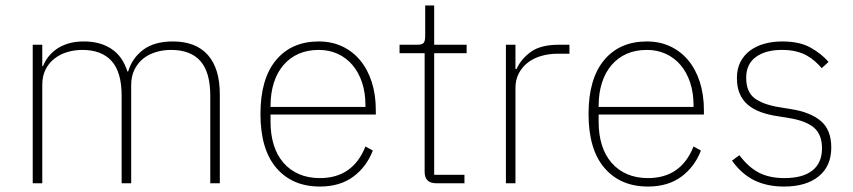

<svg xmlns="http://www.w3.org/2000/svg" viewBox="-20 -672 3126 704"><path d="M100 0V-508H135V-430H138Q145 -448 157.5 -464Q170 -480 188 -492.5Q206 -505 230.5 -512.5Q255 -520 288 -520Q348 -520 389 -492.5Q430 -465 447 -410H450Q464 -458 504.5 -489Q545 -520 614 -520Q698 -520 742 -470.5Q786 -421 786 -326V0H751V-321Q751 -407 715 -448Q679 -489 607 -489Q578 -489 551.5 -481Q525 -473 505 -457Q485 -441 473 -416.5Q461 -392 461 -360V0H426V-321Q426 -408 389 -448.5Q352 -489 282 -489Q253 -489 226.5 -481Q200 -473 179.5 -457Q159 -441 147 -417Q135 -393 135 -361V0Z M1153 12Q1052 12 993.5 -56Q935 -124 935 -254Q935 -383 992 -451.5Q1049 -520 1149 -520Q1196 -520 1234.5 -502Q1273 -484 1300.5 -451Q1328 -418 1343 -371.5Q1358 -325 1358 -268V-252H972V-225Q972 -178 984 -140Q996 -102 1019.5 -75Q1043 -48 1076.5 -33.5Q1110 -19 1153 -19Q1274 -19 1320 -135L1347 -120Q1324 -60 1275 -24Q1226 12 1153 12ZM1149 -489Q1107 -489 1074.5 -474.5Q1042 -460 1019 -433Q996 -406 984 -368Q972 -330 972 -284V-280H1320V-286Q1320 -332 1307.5 -369.5Q1295 -407 1272.5 -433.5Q1250 -460 1218.5 -474.5Q1187 -489 1149 -489Z M1580 0Q1537 0 1537 -42V-477H1445V-508H1511Q1528 -508 1533.5 -515Q1539 -522 1539 -539V-652H1572V-508H1691V-477H1572V-31H1683V0Z M1835 0V-508H1870V-419H1874Q1890 -455 1926 -481.5Q1962 -508 2030 -508H2068V-475H2024Q1993 -475 1965 -467Q1937 -459 1916 -443Q1895 -427 1882.5 -403.5Q1870 -380 1870 -349V0Z M2356 12Q2255 12 2196.5 -56Q2138 -124 2138 -254Q2138 -383 2195 -451.5Q2252 -520 2352 -520Q2399 -520 2437.5 -502Q2476 -484 2503.5 -451Q2531 -418 2546 -371.5Q2561 -325 2561 -268V-252H2175V-225Q2175 -178 2187 -140Q2199 -102 2222.5 -75Q2246 -48 2279.5 -33.5Q2313 -19 2356 -19Q2477 -19 2523 -135L2550 -120Q2527 -60 2478 -24Q2429 12 2356 12ZM2352 -489Q2310 -489 2277.5 -474.5Q2245 -460 2222 -433Q2199 -406 2187 -368Q2175 -330 2175 -284V-280H2523V-286Q2523 -332 2510.5 -369.5Q2498 -407 2475.5 -433.5Q2453 -460 2421.5 -474.5Q2390 -489 2352 -489Z M2855 12Q2792 12 2745.5 -11Q2699 -34 2664 -83L2691 -103Q2725 -58 2763.5 -38.5Q2802 -19 2856 -19Q2924 -19 2959 -47Q2994 -75 2994 -128Q2994 -179 2964.5 -204Q2935 -229 2874 -239L2831 -246Q2797 -251 2769.5 -261Q2742 -271 2722.5 -287.5Q2703 -304 2692.5 -328Q2682 -352 2682 -386Q2682 -419 2694.5 -444Q2707 -469 2729.5 -486Q2752 -503 2782.5 -511.5Q2813 -520 2848 -520Q2912 -520 2952 -497.5Q2992 -475 3018 -445L2993 -422Q2982 -435 2968.5 -447Q2955 -459 2938 -468.5Q2921 -478 2898.5 -483.5Q2876 -489 2847 -489Q2787 -489 2751.5 -463Q2716 -437 2716 -387Q2716 -336 2746 -312.5Q2776 -289 2837 -279L2880 -272Q2951 -261 2989.5 -228.5Q3028 -196 3028 -131Q3028 -63 2982 -25.5Q2936 12 2855 12Z"/></svg>

Font: IBM Plex Sans Arabic ExtraLight
Style: Regular
Weight: 200
Designer: Mike Abbink, Paul van der Laan, Pieter van Rosmalen, Wael Morcos, Khajak Apelian
Foundry: Bold Monday
Version: Version 1.1